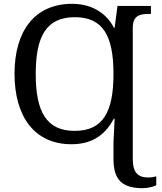

<svg xmlns="http://www.w3.org/2000/svg" viewBox="-20 -745 848 1005"><path d="M727 240C752 240 785 232 798 225V178C784 182 771 184 755 184C701 184 675 156 675 89V-600C675 -663 712 -672 757 -672H770V-714H595L580 -600H576C543 -666 471 -725 358 -725C159 -725 56 -580 56 -359C56 -137 159 10 354 10C478 10 538 -54 576 -124H580C578 -83 576 -41 574 0V87C574 197 620 240 727 240ZM371 -60C223 -60 167 -160 167 -358C167 -556 223 -655 372 -655C520 -655 574 -556 574 -358C574 -160 520 -60 371 -60Z"/></svg>

Font: Noto Serif
Style: Regular
Weight: 400
Designer: Monotype Design Team
Foundry: Monotype Imaging Inc.
Version: Version 2.015